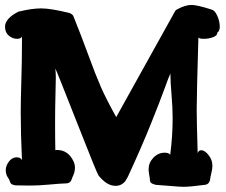

<svg xmlns="http://www.w3.org/2000/svg" viewBox="-20 -757 898 764"><path d="M47.9 -602.5Q30.3 -602.5 15.1 -615.2Q0 -627.9 0 -650.4Q0 -683.6 53.7 -710.9Q55.7 -711.9 58.6 -711.9Q108.4 -723.6 143.6 -723.6Q182.6 -723.6 256.8 -705.1Q269.5 -700.2 272.5 -691.4Q301.8 -619.1 331.1 -539.1Q360.4 -459 381.3 -411.1Q402.3 -363.3 442.4 -291L675.8 -710.9Q678.7 -716.8 684.6 -719.7Q716.8 -737.3 742.2 -737.3Q764.6 -737.3 822.3 -718.8Q835 -715.8 844.7 -693.8Q854.5 -671.9 854.5 -650.4Q854.5 -633.8 844.7 -627V-626Q844.7 -615.2 827.6 -608.9Q810.5 -602.5 791 -602.5Q769.5 -602.5 769.5 -609.4Q762.7 -381.8 762.7 -320.3Q762.7 -274.4 766.6 -147.5Q770.5 -159.2 780.3 -159.2Q795.9 -159.2 811.5 -137.7Q825.2 -120.1 825.2 -96.7Q825.2 -85 820.8 -67.4Q816.4 -49.8 816.4 -44.9Q813.5 -23.4 794.9 -21.5Q737.3 -13.7 710 -13.7Q695.3 -13.7 663.6 -16.6Q631.8 -19.5 599.6 -21.5Q585 -25.4 580.6 -29.8Q576.2 -34.2 576.2 -46.9Q576.2 -48.8 573.7 -61.5Q571.3 -74.2 571.3 -83Q571.3 -109.4 589.8 -128.9Q609.4 -149.4 634.8 -149.4Q653.3 -149.4 657.2 -140.6Q667 -214.8 667 -287.1Q667 -327.1 662.6 -379.4Q658.2 -431.6 658.2 -459V-464.8Q652.3 -453.1 635.3 -405.8Q618.2 -358.4 580.6 -264.6Q543 -170.9 489.3 -54.7Q488.3 -53.7 485.4 -47.9Q482.4 -42 478.5 -36.1Q474.6 -30.3 465.3 -24.4Q456.1 -18.6 444.3 -17.6H438.5Q405.3 -17.6 372.1 -58.6Q367.2 -63.5 286.6 -268.6Q206.1 -473.6 200.2 -484.4Q202.1 -464.8 202.1 -448.2Q202.1 -437.5 200.7 -380.9Q199.2 -324.2 199.2 -268.6Q199.2 -200.2 200.2 -159.2Q201.2 -160.2 207 -160.2Q251 -160.2 272.5 -115.2Q278.3 -102.5 278.3 -89.8Q278.3 -81.1 275.9 -71.8Q273.4 -62.5 270 -55.7Q266.6 -48.8 266.6 -46.9Q260.7 -27.3 243.2 -27.3Q215.8 -26.4 175.3 -22.5Q134.8 -18.6 97.7 -18.6Q64.5 -18.6 41 -19.5Q29.3 -21.5 24.9 -25.4Q20.5 -29.3 17.6 -40Q17.6 -41 15.1 -44.9Q12.7 -48.8 9.8 -53.2Q6.8 -57.6 4.9 -64.9Q2.9 -72.3 2.9 -80.1Q2.9 -94.7 12.7 -110.4Q26.4 -130.9 46.9 -130.9Q61.5 -130.9 67.4 -120.1Q62.5 -221.7 62.5 -309.6Q62.5 -355.5 64.9 -436.5Q67.4 -517.6 67.4 -585.9V-611.3Q62.5 -602.5 47.9 -602.5Z"/></svg>

Font: Essays1743
Style: Bold
Weight: 700
Designer: Based on the typeface in a 1743 English translation of the essays of Montaigne.  PostScript/TrueType font designed by Jo
Version: Version 002.100